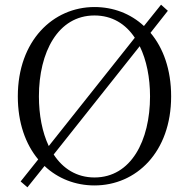

<svg xmlns="http://www.w3.org/2000/svg" viewBox="-20 -775 807 819"><path d="M146 -364C146 -552 227 -709 383 -709C458 -709 516 -673 555 -614L188 -152C160 -211 146 -285 146 -364ZM576 -578C605 -519 620 -444 620 -364C620 -175 539 -18 383 -18C307 -18 248 -56 209 -116ZM383 -745C206 -745 56 -601 56 -364C56 -251 89 -160 143 -95L68 -1L97 24L170 -67C227 -13 302 16 383 16C561 16 710 -126 710 -364C710 -479 676 -571 622 -635L696 -729L667 -755L594 -664C537 -717 463 -745 383 -745Z"/></svg>

Font: Harano Aji Mincho
Style: Regular
Weight: 400
Foundry: Masamichi Hosoda
Version: HaranoAjiMincho-Regular version 20230610;ttx 4.39.4